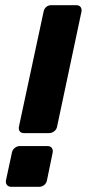

<svg xmlns="http://www.w3.org/2000/svg" viewBox="-20 -720 335 740"><path d="M72 -207Q61 -207 56 -214Q51 -221 53 -232L148 -675Q150 -686 158 -693Q166 -700 177 -700H274Q285 -700 290.5 -693Q296 -686 294 -675L200 -232Q198 -221 189 -214Q180 -207 169 -207ZM23 0Q13 0 7 -7Q1 -14 3 -25L26 -132Q28 -143 37 -150Q46 -157 56 -157H164Q174 -157 179.5 -150Q185 -143 183 -132L161 -25Q159 -14 150.5 -7Q142 0 131 0Z"/></svg>

Font: Rubik Light SemiBold
Style: Italic
Weight: 600
Italic angle: -12°
Version: Version 2.104